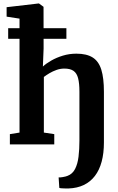

<svg xmlns="http://www.w3.org/2000/svg" viewBox="-20 -841 690 1118"><path d="M379.4 256.4Q375.4 256.8 363.4 256.5Q351.4 256.3 339.9 255.5Q328.4 254.8 325.4 253.1L321.4 192.1Q328.9 193 346.3 190Q363.6 187 373.4 182.9Q402.3 172 417.2 142.8Q432.2 113.6 437.3 71.1Q442.5 28.6 442.5 -22V-307.2Q442.5 -355.4 434.9 -385Q427.4 -414.6 408.4 -428.1Q389.4 -441.7 354.5 -441.7Q331.5 -441.7 309.3 -433.8Q287.1 -426 268.2 -414.8Q249.3 -403.5 235.4 -392.9V-69L296 -59.9V0H37.5V-59.9L93.7 -69V-732.5L18.5 -744.1V-799.1L205.4 -820.9H206.8L233.5 -801.3L233.9 -558.9L229.7 -453.5Q248.5 -471.2 278.7 -488.4Q308.8 -505.7 346.2 -517.1Q383.7 -528.5 424.9 -528.5Q484.6 -528.5 519.8 -506.2Q554.9 -484 570 -435.1Q585.1 -386.2 585.1 -306.8V-10.6Q585.1 51.4 571.9 100.4Q558.7 149.4 532.6 183.5Q506.5 217.7 468.1 236.1Q429.7 254.6 379.4 256.4ZM27.6 -615.1V-676.7H366.6V-615.1Z"/></svg>

Font: Merriweather Light
Style: Regular
Weight: 300
Designer: Eben Sorkin
Foundry: Eben Sorkin
Version: Version 2.100